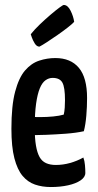

<svg xmlns="http://www.w3.org/2000/svg" viewBox="-20 -744 395 774"><path d="M185 10Q150 10 121 0Q92 -10 71 -35Q50 -60 38 -106Q26 -152 26 -225Q26 -318 41 -374.5Q56 -431 81 -460Q106 -489 138 -499.5Q170 -510 203 -510Q265 -510 298 -470.5Q331 -431 331 -349Q331 -314 328 -278Q325 -242 318 -215Q286 -208 245 -205Q204 -202 166.5 -200.5Q129 -199 105 -199Q81 -199 81 -199L83 -273Q83 -273 100 -272.5Q117 -272 143 -272Q169 -272 194.5 -274.5Q220 -277 237 -282Q240 -295 241 -310.5Q242 -326 242 -340Q242 -392 231.5 -411Q221 -430 192 -430Q177 -430 163.5 -420.5Q150 -411 140.5 -388Q131 -365 125.5 -326Q120 -287 120 -229Q120 -186 125 -157Q130 -128 139.5 -111Q149 -94 165.5 -86.5Q182 -79 205 -79Q234 -79 262.5 -87Q291 -95 316 -109Q321 -96 322.5 -78.5Q324 -61 324 -47Q324 -30 305 -17Q286 -4 254.5 3Q223 10 185 10ZM139 -556Q128 -556 120 -569Q112 -582 108 -594Q104 -606 104 -606Q120 -626 141 -646Q162 -666 183 -684Q204 -702 219 -713Q234 -724 237 -724Q253 -724 264.5 -701Q276 -678 279 -656Q272 -648 253.5 -633.5Q235 -619 212 -603Q189 -587 169 -574Q149 -561 139 -556Z"/></svg>

Font: Yanone Kaffeesatz Medium
Style: Regular
Weight: 500
Designer: Yanone (Cyrillic: Daniel Pouzeot, Huerta Tipografica, and Cyreal)
Foundry: Yanone
Version: Version 2.003